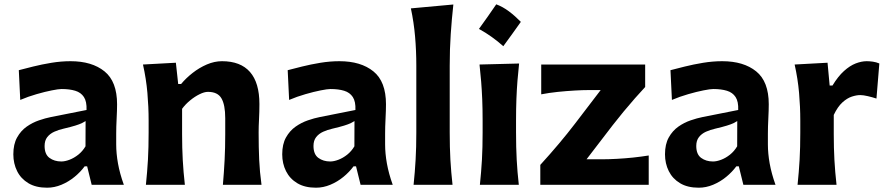

<svg xmlns="http://www.w3.org/2000/svg" viewBox="-20 -847 4070 880"><path d="M261 -106.9Q229.2 -106.9 206.8 -123.3Q184.4 -139.7 184.4 -178Q184.4 -203 196.6 -218.6Q208.9 -234.2 228.7 -243.2Q248.6 -252.2 271.1 -257.2Q305.5 -265.3 324.8 -271.3Q344.1 -277.3 354.6 -282.3Q365.2 -287.4 372.3 -292.1L371.9 -176.4Q358.5 -153.7 338.9 -138.1Q319.2 -122.6 298.6 -114.8Q277.9 -106.9 261 -106.9ZM195.8 13.3Q229.2 13.3 261.6 -0.2Q294 -13.7 321.5 -36.2Q349 -58.7 368 -84.7H379.4L400.2 0H547.6Q529 -51.7 520.8 -97.7Q512.6 -143.8 512.6 -184.7V-234Q512.6 -265.7 514.6 -304.1Q516.6 -342.6 516.6 -369Q516.6 -473.4 459 -519.9Q401.4 -566.5 303.2 -566.5Q260.3 -566.5 215.7 -559.2Q171.1 -551.8 132.1 -542.1Q93.1 -532.4 66.2 -525.3L72.8 -389Q109 -404.4 147.7 -415.5Q186.5 -426.7 217.6 -432.8Q248.6 -439 262.5 -439Q298.8 -439 324.9 -431Q351 -423.1 364.6 -402.3Q378.2 -381.5 376.6 -342.9L212.9 -310.4Q188.4 -305.6 158.7 -295.4Q129 -285.3 102.3 -266.6Q75.6 -247.9 58.4 -217Q41.1 -186.2 41.1 -139.8Q41.1 -97.4 58.5 -62.6Q75.9 -27.8 110.2 -7.3Q144.5 13.3 195.8 13.3Z M648.7 0H827.3Q820.6 -59.3 817.6 -114Q814.6 -168.8 814.6 -231.3V-348.3Q830.2 -369.6 851.6 -387Q872.9 -404.5 894.8 -415.2Q916.6 -426 933 -426Q977.9 -426 995.1 -396Q1012.3 -366.1 1012.3 -305.5V-231.3Q1012.3 -168.8 1009.5 -114Q1006.7 -59.3 1001.6 0H1178.6Q1170.4 -59.3 1167.9 -115.1Q1165.4 -170.9 1165.4 -239.5Q1165.4 -267.4 1167.2 -300.9Q1169 -334.3 1169 -370.2Q1169 -467.7 1125.8 -517.1Q1082.6 -566.5 997.4 -566.5Q962.9 -566.5 928.1 -551.6Q893.3 -536.6 862.9 -512.8Q832.4 -488.9 810.2 -462.1H796.7L786.1 -559.5L635.3 -551.3Q650 -485.6 655.6 -421.3Q661.2 -357 661.2 -294.5V-239.5Q661.2 -170.9 658.1 -115.1Q654.9 -59.3 648.7 0Z M1493.5 -106.9Q1461.6 -106.9 1439.2 -123.3Q1416.8 -139.7 1416.8 -178Q1416.8 -203 1429.1 -218.6Q1441.3 -234.2 1461.2 -243.2Q1481 -252.2 1503.5 -257.2Q1537.9 -265.3 1557.2 -271.3Q1576.5 -277.3 1587.1 -282.3Q1597.6 -287.4 1604.7 -292.1L1604.3 -176.4Q1590.9 -153.7 1571.3 -138.1Q1551.7 -122.6 1531 -114.8Q1510.3 -106.9 1493.5 -106.9ZM1428.2 13.3Q1461.6 13.3 1494 -0.2Q1526.4 -13.7 1553.9 -36.2Q1581.4 -58.7 1600.4 -84.7H1611.8L1632.7 0H1780Q1761.5 -51.7 1753.3 -97.7Q1745.1 -143.8 1745.1 -184.7V-234Q1745.1 -265.7 1747.1 -304.1Q1749.1 -342.6 1749.1 -369Q1749.1 -473.4 1691.4 -519.9Q1633.8 -566.5 1535.6 -566.5Q1492.7 -566.5 1448.1 -559.2Q1403.6 -551.8 1364.6 -542.1Q1325.6 -532.4 1298.6 -525.3L1305.2 -389Q1341.4 -404.4 1380.2 -415.5Q1418.9 -426.7 1450 -432.8Q1481.1 -439 1494.9 -439Q1531.2 -439 1557.3 -431Q1583.4 -423.1 1597 -402.3Q1610.6 -381.5 1609 -342.9L1445.3 -310.4Q1420.8 -305.6 1391.1 -295.4Q1361.5 -285.3 1334.8 -266.6Q1308.1 -247.9 1290.8 -217Q1273.5 -186.2 1273.5 -139.8Q1273.5 -97.4 1290.9 -62.6Q1308.3 -27.8 1342.6 -7.3Q1377 13.3 1428.2 13.3Z M1875.6 0H2054.1Q2047.5 -59.3 2044.3 -115.1Q2041.2 -170.9 2041.2 -239.5V-546.2Q2041.2 -621.8 2045.9 -691.3Q2050.6 -760.8 2057.9 -826.4L1863.2 -808.6Q1877 -743.6 1882.5 -678.8Q1888.1 -614.1 1888.1 -546.2V-239.5Q1888.1 -170.9 1884.9 -115.1Q1881.8 -59.3 1875.6 0Z M2254.5 -827.2Q2235.1 -799 2215.6 -771Q2196 -743 2175.2 -714.5Q2206.6 -697.2 2234.4 -677.2Q2262.2 -657.3 2286.8 -635.2Q2307.9 -663.7 2327.8 -691.6Q2347.8 -719.4 2367.2 -746.8Q2340.7 -773.9 2312.6 -795Q2284.5 -816 2254.5 -827.2ZM2179.5 0H2357.9Q2351.2 -59.3 2348.2 -115.1Q2345.2 -170.9 2345.2 -239.5V-294.5Q2345.2 -349.5 2346.9 -393.5Q2348.6 -437.4 2351.7 -476.6Q2354.8 -515.7 2359.2 -555.9L2177.8 -551.3Q2182.2 -511.8 2185.3 -473.3Q2188.4 -434.8 2190.2 -391.6Q2192 -348.5 2192 -294.5V-239.5Q2192 -170.9 2188.9 -115.1Q2185.7 -59.3 2179.5 0Z M2456.4 0H2953.3V-134.4Q2920.4 -129 2882 -124.9Q2843.5 -120.9 2807.3 -119Q2771 -117 2743.9 -117H2668.4L2788 -272.9Q2811.1 -302.7 2837.6 -334.8Q2864.2 -367 2890.2 -396.5Q2916.3 -426.1 2937 -448.2V-551.3H2460.6V-414.7Q2496.9 -421.7 2537.2 -425.9Q2577.5 -430 2614.7 -432.1Q2651.8 -434.2 2678.4 -434.2H2733.1L2615.2 -279.9Q2581.9 -236.3 2541.6 -188.4Q2501.2 -140.4 2456.4 -91.3Z M3247.8 -106.9Q3216 -106.9 3193.6 -123.3Q3171.2 -139.7 3171.2 -178Q3171.2 -203 3183.5 -218.6Q3195.7 -234.2 3215.5 -243.2Q3235.4 -252.2 3257.9 -257.2Q3292.3 -265.3 3311.6 -271.3Q3330.9 -277.3 3341.5 -282.3Q3352 -287.4 3359.1 -292.1L3358.7 -176.4Q3345.3 -153.7 3325.7 -138.1Q3306.1 -122.6 3285.4 -114.8Q3264.7 -106.9 3247.8 -106.9ZM3182.6 13.3Q3216 13.3 3248.4 -0.2Q3280.8 -13.7 3308.3 -36.2Q3335.8 -58.7 3354.8 -84.7H3366.2L3387.1 0H3534.4Q3515.9 -51.7 3507.7 -97.7Q3499.5 -143.8 3499.5 -184.7V-234Q3499.5 -265.7 3501.5 -304.1Q3503.5 -342.6 3503.5 -369Q3503.5 -473.4 3445.8 -519.9Q3388.2 -566.5 3290 -566.5Q3247.1 -566.5 3202.5 -559.2Q3158 -551.8 3119 -542.1Q3080 -532.4 3053 -525.3L3059.6 -389Q3095.8 -404.4 3134.6 -415.5Q3173.3 -426.7 3204.4 -432.8Q3235.4 -439 3249.3 -439Q3285.6 -439 3311.7 -431Q3337.8 -423.1 3351.4 -402.3Q3365 -381.5 3363.4 -342.9L3199.7 -310.4Q3175.2 -305.6 3145.5 -295.4Q3115.8 -285.3 3089.1 -266.6Q3062.5 -247.9 3045.2 -217Q3027.9 -186.2 3027.9 -139.8Q3027.9 -97.4 3045.3 -62.6Q3062.7 -27.8 3097 -7.3Q3131.3 13.3 3182.6 13.3Z M3635.5 0H3814.1Q3807.4 -59.3 3804.4 -114Q3801.4 -168.8 3801.4 -231.3V-320.3Q3819.5 -358.2 3841.1 -377.7Q3862.7 -397.2 3884.1 -404.2Q3905.5 -411.2 3922.7 -411.2Q3936.9 -411.2 3957.5 -406.3Q3978.1 -401.5 3997.1 -395.3L4010.3 -556.1Q3996 -562.2 3980.5 -564.4Q3965 -566.5 3952.1 -566.5Q3928.5 -566.5 3901.8 -556.2Q3875.1 -545.8 3848.2 -521.5Q3821.2 -497.2 3795.6 -455.1H3782.6L3772.9 -559.5L3622.1 -551.3Q3636.8 -485.6 3642.4 -421.3Q3648 -357 3648 -294.5V-239.5Q3648 -170.9 3644.9 -115.1Q3641.7 -59.3 3635.5 0Z"/></svg>

Font: Pinar-VF
Style: Regular
Weight: 300
Designer: Amin Abedi
Version: Version 3.0